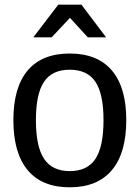

<svg xmlns="http://www.w3.org/2000/svg" viewBox="-20 -788 595 818"><path d="M37 -276Q37 -416 98 -488Q159 -560 277 -560Q395 -560 456.5 -488Q518 -416 518 -276Q518 -136 456.5 -63Q395 10 277 10Q159 10 98 -63Q37 -136 37 -276ZM421 -276Q421 -388 386.5 -439.5Q352 -491 277 -491Q202 -491 167.5 -439.5Q133 -388 133 -276Q133 -163 168 -111Q203 -59 277 -59Q352 -59 386.5 -111Q421 -163 421 -276ZM228 -768H327L432 -629H354L278 -712L200 -629H122Z"/></svg>

Font: Krub Medium
Style: Regular
Weight: 500
Designer: Ekaluck Peanpanawate
Foundry: Cadson Demak Co.,Ltd.
Version: Version 1.000; ttfautohint (v1.6)